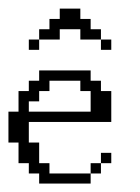

<svg xmlns="http://www.w3.org/2000/svg" viewBox="-20 -435 332 455"><path d="M194.8 -23.9V-48.3H219.2V-23.9ZM219.2 -48.3V-72.8H243.7V-48.3ZM194.8 -170.4V-219.2H170.4V-243.7H97.2V-219.2H72.8V-194.8H48.3V-170.4ZM72.8 0V-23.9H48.3V-48.3H23.9V-97.2H0V-170.4H23.9V-219.2H48.3V-243.7H72.8V-268.1H194.8V-243.7H219.2V-219.2H243.7V-146H48.3V-97.2H72.8V-48.3H97.2V-23.9H194.8V0ZM48.3 -316.9V-341.3H72.8V-316.9ZM219.2 -316.9V-341.3H243.7V-316.9ZM72.8 -341.3V-365.7H97.2V-390.1H121.6V-414.6H170.4V-390.1H194.8V-365.7H219.2V-341.3H170.4V-365.7H121.6V-341.3Z"/></svg>

Font: FS Mondwest Regular
Style: Regular
Weight: 400
Designer: NZWStudios2024
Foundry: https://fontstruct.com
Version: Version 1.0